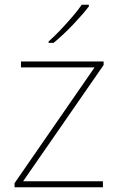

<svg xmlns="http://www.w3.org/2000/svg" viewBox="-20 -786 496 806"><path d="M412 0H41V-17L377 -503H68V-528H415V-513L77 -25H412ZM353 -759Q327 -725 286 -682Q245 -639 205 -606H184V-612Q207 -632 233.5 -660Q260 -688 284.5 -716.5Q309 -745 323 -766H353Z"/></svg>

Font: Noto Sans Kannada Thin
Style: Regular
Weight: 100
Designer: Jelle Bosma - Monotype Design Team
Foundry: Monotype Imaging Inc.
Version: Version 2.005; ttfautohint (v1.8.4.7-5d5b)